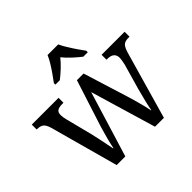

<svg xmlns="http://www.w3.org/2000/svg" viewBox="-183 -964 1161 1161"><g transform="rotate(-45 398.0 -383.0)"><path d="M70 -441Q60 -473 45.5 -483.5Q31 -494 4 -494H1V-536H230V-494H220Q193 -494 179 -485.5Q165 -477 165 -452Q165 -444 167 -432.5Q169 -421 172 -409L215 -240Q221 -216 227 -186.5Q233 -157 238.5 -130Q244 -103 247 -87H250Q254 -111 265 -153Q276 -195 287 -231L384 -533H441L533 -237Q540 -214 548 -185.5Q556 -157 562.5 -130Q569 -103 572 -87H574Q578 -111 587 -148.5Q596 -186 609 -234L655 -395Q658 -408 660.5 -422.5Q663 -437 663 -445Q663 -494 604 -494H598V-536H795V-494H783Q756 -494 741.5 -480Q727 -466 714 -416L595 0H519L394 -421L265 0H191ZM273 -619Q287 -638 305.5 -664Q324 -690 340.5 -717Q357 -744 366 -766H457Q467 -744 483.5 -717Q500 -690 518 -664Q536 -638 550 -619V-606H512Q486 -626 459 -651Q432 -676 411 -702Q390 -676 363.5 -651Q337 -626 311 -606H273Z"/></g></svg>

Font: Noto Serif Hebrew SemiCondensed
Style: Regular
Weight: 400
Width: 4
Designer: Monotype Design Team
Foundry: Monotype Imaging Inc.
Version: Version 2.004; ttfautohint (v1.8.4.7-5d5b)